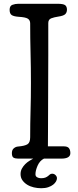

<svg xmlns="http://www.w3.org/2000/svg" viewBox="-20 -841 414 1018"><path d="M199 157Q179 157 159.5 152.5Q140 148 124.5 138.5Q109 129 99 115Q89 101 89 82Q89 66 96 53Q103 40 113.5 29.5Q124 19 135.5 12Q147 5 156 0H77Q61 0 52 -5Q43 -10 43 -29Q43 -46 53 -54.5Q63 -63 75 -64Q111 -67 125.5 -76Q140 -85 140 -113Q140 -187 142 -254.5Q144 -322 144 -401Q144 -481 142 -559Q140 -637 140 -717Q140 -734 127.5 -742Q115 -750 78 -752Q52 -754 41.5 -761.5Q31 -769 31 -789Q31 -810 46 -815.5Q61 -821 78 -821H284Q316 -821 325.5 -813.5Q335 -806 335 -790Q335 -775 326 -766Q317 -757 289 -753Q268 -750 252 -744Q236 -738 236 -719Q236 -704 236 -657Q236 -610 236 -546Q236 -482 235.5 -408.5Q235 -335 235 -267Q235 -199 234.5 -145Q234 -91 234 -65H319Q338 -65 345.5 -55.5Q353 -46 353 -29Q353 0 305 0H213Q191 11 179.5 37Q168 63 168 83Q168 94 177 99Q186 104 197 104Q212 104 220.5 100.5Q229 97 234.5 92.5Q240 88 244.5 84Q249 80 257 80Q267 80 274.5 87.5Q282 95 282 104Q282 112 277 121Q272 130 262 138Q252 146 236 151.5Q220 157 199 157Z"/></svg>

Font: Life Savers ExtraBold
Style: Regular
Weight: 800
Designer: Pablo Impallari, Rodrigo Fuenzalida, Brenda Gallo
Foundry: Pablo Impallari, Rodrigo Fuenzalida, Brenda Gallo
Version: Version 3.001; ttfautohint (v0.95) -l 8 -r 50 -G 200 -x 14 -